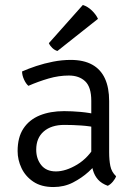

<svg xmlns="http://www.w3.org/2000/svg" viewBox="-20 -742 544 774"><path d="M51 -133Q51 -188.5 74.5 -224Q98 -259.5 140.2 -276.8Q182.5 -294 238.5 -294Q269.5 -294 305.5 -290.8Q341.5 -287.5 373.5 -279.5V-226.5Q344 -233.5 308.5 -236Q273 -238.5 239.5 -238.5Q187 -238.5 156.5 -212.2Q126 -186 126 -138.5Q126 -102 146.2 -76.5Q166.5 -51 205.5 -51Q245 -51 291 -78.5Q337 -106 368.5 -162L381 -94.5Q364 -74 336.8 -49.2Q309.5 -24.5 274 -6.2Q238.5 12 195.5 12Q146.5 12 114.5 -9.5Q82.5 -31 66.8 -64.2Q51 -97.5 51 -133ZM448 -31.5Q444.5 -21 435 -9.8Q425.5 1.5 414.5 7Q389.5 -2 375.2 -18Q361 -34 354.8 -55.8Q348.5 -77.5 348 -103.5V-335.5Q348 -391 323.5 -414.2Q299 -437.5 257.5 -437.5Q217 -437.5 175.8 -425.5Q134.5 -413.5 94.5 -396Q84.5 -404.5 76.8 -421.5Q69 -438.5 69 -454Q94 -465 126.2 -475.8Q158.5 -486.5 194.2 -493.5Q230 -500.5 265 -500.5Q317 -500.5 351.5 -481.5Q386 -462.5 403 -425.5Q420 -388.5 420 -334.5V-128.5Q420 -97 424.8 -73Q429.5 -49 448 -31.5ZM314 -722Q334 -715.5 350.5 -699.5Q367 -683.5 375 -666L211.5 -536.5Q200.5 -539.5 191 -548.5Q181.5 -557.5 177 -568Z"/></svg>

Font: Signika
Style: Regular
Weight: 300
Designer: Anna Giedry
Foundry: Anna Giedry
Version: Version 2.000